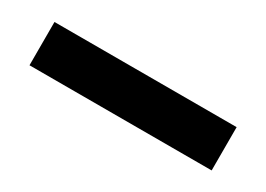

<svg xmlns="http://www.w3.org/2000/svg" viewBox="-17 -171 639 461"><g transform="rotate(30 302.5 60.0)"><path d="M50 0H555V120H50Z"/></g></svg>

Font: Athiti
Style: Bold
Weight: 700
Designer: CadsonDemak Team
Foundry: CadsonDemak
Version: Version 1.033